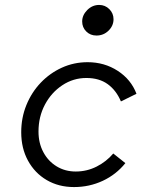

<svg xmlns="http://www.w3.org/2000/svg" viewBox="-20 -748 640 778"><path d="M280 10Q217.7 10 169.4 -18.3Q121.1 -46.5 93.5 -96.9Q66 -147.2 66 -212Q66 -271 87 -322.5Q108 -374 145 -412.8Q182 -451.6 230.7 -473.8Q279.5 -496 335 -496Q403 -496 457 -461Q511 -426 533 -368L470 -337Q451 -382 416.5 -407Q382 -432 330 -432Q276.8 -432 232.4 -402.5Q188 -373 162 -324Q136 -274.9 136 -215Q136 -168.3 155.5 -131.7Q175 -95 209.3 -74Q243.6 -53 287 -53Q332 -53 371.5 -73Q411 -93 439 -126L488 -87Q450.7 -40.7 396.4 -15.3Q342 10 280 10ZM371 -604Q346 -604 329.5 -620.5Q313 -637 313 -661Q313 -686.6 333.5 -707.3Q354.1 -728 381.8 -728Q406 -728 423 -711Q440 -694 440 -670Q440 -643.6 419.8 -623.8Q399.5 -604 371 -604Z"/></svg>

Font: Red Hat Mono
Style: Italic
Weight: 300
Italic angle: -12°
Monospace: yes
Designer: Pentagram, MCKL
Foundry: Pentagram, MCKL
Version: Version 1.023